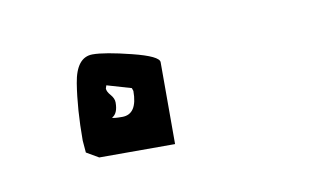

<svg xmlns="http://www.w3.org/2000/svg" viewBox="-30 -145 302 187"><g transform="rotate(-10 121.0 -52.0)"><path d="M68 -102Q80 -102 106 -95.5Q132 -89 132 -83V-2H57L45 -9L44 -21Q44 -52 48 -77Q52 -102 68 -102ZM76 -38Q77 -37 86 -37Q101 -37 101 -60L100 -63L76 -70L75 -67Q75 -64 78.5 -60Q82 -56 82 -52Q82 -41 76 -38Z"/></g></svg>

Font: Cabin Sketch
Style: Regular
Weight: 400
Version: Version 1.100